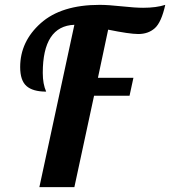

<svg xmlns="http://www.w3.org/2000/svg" viewBox="-20 -770 700 790"><path d="M63 -494Q63 -599 147.5 -674.5Q232 -750 390 -750Q425 -750 480.5 -744Q536 -738 569 -738Q623 -738 660 -750Q644 -678 617 -654Q590 -630 549 -630Q513 -630 425 -648L383 -450H529L513 -376H367L286 0H142L286 -668Q156 -663 156 -470Q156 -424 170 -393Q115 -393 89 -416Q63 -439 63 -494Z"/></svg>

Font: Lobster Two
Style: Bold Italic
Weight: 700
Designer: Pablo Impallari
Foundry: Pablo Impallari. www.impallari.com
Version: Version 1.006